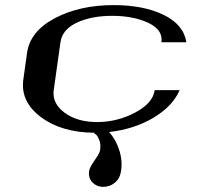

<svg xmlns="http://www.w3.org/2000/svg" viewBox="-20 -520 790 752"><path d="M190.4 -167Q183.6 -115.2 232.9 -78.6Q282.2 -42 360.4 -42Q439.5 -42 509.3 -79.1Q579.1 -116.2 585.9 -167H683.6Q656.2 -103.5 580.6 -58.6Q504.9 -13.7 407.2 -2.9Q419.9 10.7 433.6 35.2Q462.9 93.8 454.1 149.4Q450.2 178.7 430.2 195.3Q410.2 211.9 383.8 211.9Q359.4 211.9 342.3 194.8Q325.2 177.7 329.1 149.4Q332 133.8 351.6 106.4Q371.1 79.1 372.1 67.4Q376 43 366.7 23.4Q357.4 3.9 349.6 3.9L350.6 0Q220.7 -1 140.1 -61.5Q59.6 -122.1 71.3 -208L85.9 -312.5Q97.7 -397.5 194.8 -448.7Q292 -500 424.8 -500Q542 -500 620.6 -461.9Q699.2 -423.8 710 -354.5H612.3Q619.1 -403.3 560.5 -430.7Q502 -458 418.9 -458Q337.9 -458 280.8 -431.2Q223.6 -404.3 216.8 -354.5Z"/></svg>

Font: okolaks
Style: BoldItalic
Weight: 600
Width: 8
Italic angle: -8°
Version: Version 000.6.0